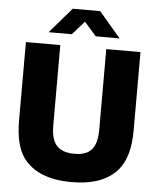

<svg xmlns="http://www.w3.org/2000/svg" viewBox="-61 -970 855 1040"><g transform="rotate(5 366.5 -450.0)"><path d="M678 -716V-290Q678 -147 619 -76Q541 18 367 18Q182 18 104 -88Q55 -155 55 -292V-716H242V-278Q242 -203 272.5 -169.5Q303 -136 371 -136Q434 -136 463 -169.5Q492 -203 492 -278V-716ZM559 -780H429L364 -854L299 -780H173L292 -918H441Z"/></g></svg>

Font: Almarai ExtraBold
Style: Regular
Weight: 800
Designer: Boutros International 2019
Foundry: Created by Boutros International 2019
Version: Version 1.10